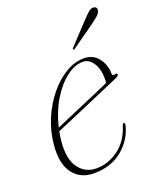

<svg xmlns="http://www.w3.org/2000/svg" viewBox="-122 -700 635 780"><g transform="rotate(-20 195.0 -310.0)"><path d="M336 -133.5Q322.5 -75 273.5 -33.8Q224.5 7.5 149.5 7.5Q91 7.5 59.2 -34.8Q27.5 -77 35 -156.5Q40 -213.5 62 -265.5Q84 -317.5 117.2 -358.2Q150.5 -399 189.8 -422.5Q229 -446 269 -446Q308.5 -446 331.2 -416.5Q354 -387 354 -348Q354 -337 366.5 -341.5Q376 -344.5 376.5 -337.5Q377 -331.5 362.5 -325Q351 -320 323.8 -308.2Q296.5 -296.5 261 -281.2Q225.5 -266 189 -250.2Q152.5 -234.5 121.8 -221.5Q91 -208.5 74.5 -201.5Q70.5 -181.5 68.5 -161.5Q61 -85.5 89.2 -46.8Q117.5 -8 166 -8Q215.5 -8 260.2 -39.8Q305 -71.5 325 -135.5Q327 -143 332 -143Q338 -143 336 -133.5ZM260 -434Q225 -434 188.5 -406Q152 -378 122.2 -328.8Q92.5 -279.5 77.5 -216Q97 -224.5 129.5 -238.5Q162 -252.5 198.5 -268Q235 -283.5 267.8 -297.8Q300.5 -312 320 -320.5Q321.5 -327.5 321.5 -341.5Q321.5 -380.5 304.2 -407.2Q287 -434 260 -434ZM328 -591.5Q343.5 -608 354.8 -617.8Q366 -627.5 376.5 -626.5Q385.5 -626 388.5 -620Q391.5 -614 389 -606Q386 -596.5 376 -587.8Q366 -579 352.5 -569L248.5 -495Q243.5 -491.5 241 -494Q238.5 -496.5 244 -502Z"/></g></svg>

Font: Fraunces 72pt Thin
Style: Italic
Weight: 100
Italic angle: -16°
Version: Version 1.000;[b76b70a41]